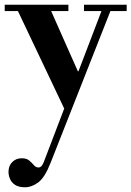

<svg xmlns="http://www.w3.org/2000/svg" viewBox="-33 -470 557 814"><path d="M73 324Q46 324 30.5 313.5Q15 303 9 287.5Q3 272 3 259Q3 233 19 217Q35 201 59 201Q80 201 91.5 211Q103 221 111 230.5Q119 240 130 240Q138 240 143.5 233.5Q149 227 153 216L401 -433H439L182 219Q157 283 129 303.5Q101 324 73 324ZM241 -6 35 -440 175 -443 297 -168H302ZM-13 -423V-450H257V-423ZM323 -423V-450H504V-423Z"/></svg>

Font: Libre Bodoni Medium
Style: Regular
Weight: 500
Designer: Pablo Impallari, Rodrigo Fuenzalida
Foundry: Impallari Type
Version: Version 2.005;gftools[0.9.23]